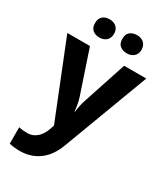

<svg xmlns="http://www.w3.org/2000/svg" viewBox="-237 -855 1043 1198"><g transform="rotate(30 284.5 -256.0)"><path d="M109.9 240.2Q71.3 240.2 34.2 231.9V113.8Q61 120.1 96.7 120.1Q132.8 120.1 162.1 95.7Q191.4 71.3 208 22.9L216.8 -3.9L0 -545.9H163.1L266.1 -238.8Q279.3 -198.7 284.2 -144H287.1Q292.5 -194.3 308.1 -238.8L409.2 -545.9H568.8L337.9 69.8Q305.7 155.3 247.1 197.8Q188.5 240.2 109.9 240.2ZM385.7 -752Q416 -752 434.6 -734.4Q453.1 -716.8 453.6 -686.5Q453.6 -656.2 434.6 -638.7Q415.5 -621.1 385.3 -621.1Q354.5 -621.1 335 -636.7Q315.4 -652.3 315.4 -686.5Q315.4 -720.7 335 -736.3Q354.5 -752 385.7 -752ZM118.7 -686.5Q118.2 -717.8 136.7 -734.9Q155.3 -752 187 -752Q218.8 -752 237.3 -733.9Q255.9 -715.8 255.4 -686.5Q255.4 -657.2 236.8 -638.7Q217.8 -621.1 186.5 -621.1Q155.3 -621.1 136.7 -638.2Q118.2 -655.3 118.7 -686.5Z"/></g></svg>

Font: NotoSans-Bold
Style: Bold
Weight: 700
Designer: Monotype Design team
Foundry: Monotype Imaging Inc.
Version: Version 1.04